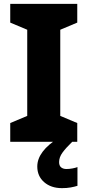

<svg xmlns="http://www.w3.org/2000/svg" viewBox="-20 -734 453 994"><path d="M380 0H33V-97L121 -134V-580L33 -617V-714H380V-617L292 -580V-134L380 -97ZM286 105Q286 124 296.5 132.5Q307 141 324 141Q339 141 355 138Q371 135 381 131V228Q365 233 345.5 236.5Q326 240 301 240Q244 240 208.5 209Q173 178 173 128Q173 49 285 -21L354 0Q321 32 303.5 56Q286 80 286 105Z"/></svg>

Font: Noto Sans Gujarati UI ExtraBold
Style: Regular
Weight: 800
Designer: Jelle Bosma - Monotype Design Team, Universal Thirst
Foundry: Monotype Imaging Inc.
Version: Version 2.106; ttfautohint (v1.8.4.7-5d5b)